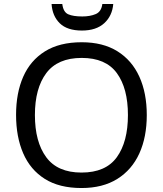

<svg xmlns="http://www.w3.org/2000/svg" viewBox="-20 -938 821 968"><path d="M720 -358Q720 -247 682.5 -164.5Q645 -82 571.5 -36Q498 10 391 10Q279 10 206 -36Q133 -82 97 -165Q61 -248 61 -359Q61 -469 97 -551Q133 -633 206.5 -679Q280 -725 392 -725Q499 -725 572 -679.5Q645 -634 682.5 -551.5Q720 -469 720 -358ZM156 -358Q156 -223 213 -145.5Q270 -68 391 -68Q513 -68 569 -145.5Q625 -223 625 -358Q625 -493 569 -569.5Q513 -646 392 -646Q271 -646 213.5 -569.5Q156 -493 156 -358ZM551 -918Q546 -858 505.5 -821Q465 -784 393 -784Q319 -784 281.5 -820.5Q244 -857 240 -918H294Q299 -877 324 -866Q349 -855 395 -855Q434 -855 462.5 -867Q491 -879 496 -918Z"/></svg>

Font: Noto IKEA Arabic
Style: Regular
Weight: 400
Designer: Monotype Design Team
Foundry: Monotype Imaging Inc.
Version: Version 1.200